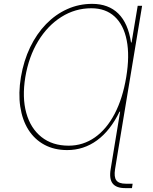

<svg xmlns="http://www.w3.org/2000/svg" viewBox="-20 -757 784 981"><path d="M706.1 -727.5 585.4 0H563L593.8 -186.5H590.8Q543.9 -89.8 475.8 -40Q407.7 9.8 323.2 9.8Q257.3 9.8 207 -17.3Q156.7 -44.4 125.2 -94Q93.8 -143.6 83.5 -212.2Q73.2 -280.8 86.9 -363.3Q101.1 -446.8 134 -515.4Q167 -584 215.3 -633.8Q263.7 -683.6 323.5 -710.4Q383.3 -737.3 450.7 -737.3Q534.2 -737.3 584.5 -687.7Q634.8 -638.2 649.4 -540H652.3L683.6 -727.5ZM330.6 -12.7Q404.3 -12.7 464.4 -54.7Q524.4 -96.7 565.7 -175.3Q606.9 -253.9 625 -363.3Q643.1 -472.2 627.4 -551Q611.8 -629.9 565.7 -672.4Q519.5 -714.8 446.8 -714.8Q363.8 -714.8 293.5 -670.4Q223.1 -626 175 -546.9Q127 -467.8 109.4 -363.3Q92.3 -258.8 114.3 -179.9Q136.2 -101.1 191.9 -56.9Q247.6 -12.7 330.6 -12.7ZM619.1 204.1Q574.2 204.1 555.7 180.7Q537.1 157.2 545.4 107.4L563 0H585.4L567.9 107.4Q561.5 147.5 574.5 164.6Q587.4 181.6 622.6 181.6Q628.9 181.6 638.7 181.6Q648.4 181.6 657.7 181.6L654.3 204.1Q646 204.1 636 204.1Q626 204.1 619.1 204.1Z"/></svg>

Font: Inter Thin
Style: Italic
Weight: 250
Italic angle: -9.3988°
Designer: Rasmus Andersson
Foundry: rsms
Version: Version 4.001;git-66647c0bb